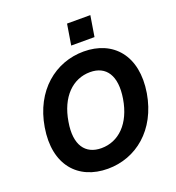

<svg xmlns="http://www.w3.org/2000/svg" viewBox="-164 -1069 1110 1210"><g transform="rotate(-20 391.0 -464.0)"><path d="M422.6 -938.2 399.9 -799H556.1L578.8 -938.2ZM745 -353.7C784.8 -595.9 657 -737.2 459.9 -737.2C270.2 -737.2 105.1 -605.1 66.8 -371.8C26.6 -130.3 154.8 9.9 353 9.9C541.5 9.9 705.6 -120.4 745 -353.7ZM592 -371.8C566.1 -214.1 474.8 -126.1 358.7 -126.1C252.1 -126.1 193.5 -203.5 219.5 -353.7C245 -511.4 337 -601.2 453.8 -601.2C561.1 -601.2 616.5 -521.3 592 -371.8Z"/></g></svg>

Font: TID UI
Style: Bold Italic
Weight: 700
Italic angle: -9.39999°
Designer: The TID Project Authors
Foundry: Bakken & Bæck
Version: Version 1.001;hotconv 1.0.109;makeotfexe 2.5.65596